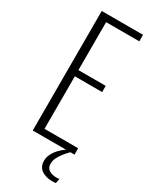

<svg xmlns="http://www.w3.org/2000/svg" viewBox="-254 -868 900 1127"><g transform="rotate(30 196.5 -304.5)"><path d="M74 0V-810H354V-766H129V-441H314V-399H129V-43H357V0ZM320 201Q298 201 279.5 195.5Q261 190 247.5 180Q234 170 227 155Q220 140 220 121Q220 97 230.5 75.5Q241 54 259 34.5Q277 15 299 0H329Q310 19 295 38.5Q280 58 271 77Q262 96 262 117Q262 145 283 157.5Q304 170 334 170Q339 170 343.5 169.5Q348 169 352 168L346 199Q342 200 335 200.5Q328 201 320 201Z"/></g></svg>

Font: Oswald ExtraLight
Style: Regular
Weight: 250
Designer: Vernon Adams
Foundry: Vernon Adams
Version: Version 4.103;gftools[0.9.33.dev8+g029e19f]